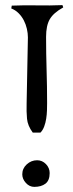

<svg xmlns="http://www.w3.org/2000/svg" viewBox="-20 -728 287 750"><path d="M26 -706Q76 -708 125 -707Q174 -706 224 -708L227 -699Q189 -678 174.5 -653Q160 -628 160 -584Q160 -519 162 -454.5Q164 -390 164 -325Q164 -313 163.5 -297Q163 -281 160.5 -264.5Q158 -248 152.5 -233.5Q147 -219 138 -210H108Q88 -237 85.5 -264.5Q83 -292 84 -324L89 -582Q89 -598 85 -615.5Q81 -633 73 -648.5Q65 -664 52.5 -676.5Q40 -689 24 -695ZM125 -102Q145 -102 159.5 -87Q174 -72 174 -52Q174 -23 157.5 -10.5Q141 2 114 2Q95 2 81 -13.5Q67 -29 67 -47Q67 -70 84.5 -86Q102 -102 125 -102Z"/></svg>

Font: Germanica
Style: Regular
Weight: 400
Designer: Peter Wiegel
Foundry: Peter Wiegel